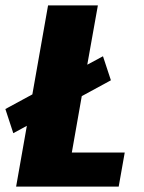

<svg xmlns="http://www.w3.org/2000/svg" viewBox="-42 -695 538 715"><path d="M7.5 -199 -22 -289 78.5 -343.5 137 -675H322.5L283 -454L341.5 -485.5L371 -396L262.5 -337L225.5 -127H422.5L400 0H18L58 -226.5Z"/></svg>

Font: Anybody ExtraBold
Style: Italic
Weight: 800
Italic angle: -10°
Designer: Tyler Finck
Foundry: Etcetera Type Company
Version: Version 1.010; ttfautohint (v1.8.3) -l 8 -r 50 -G 200 -x 14 